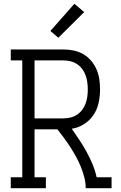

<svg xmlns="http://www.w3.org/2000/svg" viewBox="-20 -997 640 1017"><path d="M37 0V-58H98V-677H37V-735H316Q343 -735 370 -729.5Q397 -724 420.5 -710.5Q444 -697 462 -676Q480 -655 491 -630Q502 -605 506 -578Q510 -551 510 -523Q510 -488 502.5 -453Q495 -418 475.5 -388.5Q456 -359 425 -339.5Q394 -320 360 -315Q381 -285 401 -255Q421 -225 438.5 -193Q456 -161 470 -127.5Q484 -94 492 -58H571V0H434Q434 -29 426.5 -58Q419 -87 408 -114Q397 -141 383 -166.5Q369 -192 353 -217Q337 -242 319.5 -265.5Q302 -289 284 -312H163V-58H223V0ZM163 -370H316Q335 -370 353.5 -374.5Q372 -379 388 -389.5Q404 -400 415.5 -415.5Q427 -431 433.5 -449Q440 -467 442.5 -485.5Q445 -504 445 -523Q445 -542 442.5 -561Q440 -580 433.5 -598Q427 -616 415.5 -631.5Q404 -647 388 -657.5Q372 -668 353.5 -672.5Q335 -677 316 -677H163ZM289 -797 247 -833 374 -977 426 -933Z"/></svg>

Font: Iosevka Curly Slab LtEx
Style: Regular
Weight: 300
Width: 7
Monospace: yes
Designer: Belleve Invis
Foundry: Belleve Invis
Version: Version 11.1.0; ttfautohint (v1.8.3)